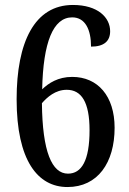

<svg xmlns="http://www.w3.org/2000/svg" viewBox="-20 -744 520 774"><path d="M252 10C374 10 442 -88 442 -229C442 -357 374 -434 271 -434C214 -434 176 -409 150 -384C154 -573 194 -674 271 -674C324 -674 347 -624 347 -556C399 -556 424 -578 424 -618C424 -673 375 -724 274 -724C119 -724 47 -574 47 -344C47 -97 132 10 252 10ZM254 -44C189 -44 151 -133 149 -328C170 -352 203 -382 249 -382C308 -382 341 -333 341 -219C341 -97 309 -44 254 -44Z"/></svg>

Font: Noto Serif Myanmar Condensed Medium
Style: Regular
Weight: 500
Width: 3
Designer: Ben Mitchell and the Monotype Design Team
Foundry: Monotype Imaging Inc.
Version: Version 2.106